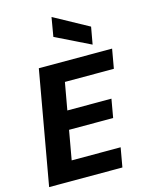

<svg xmlns="http://www.w3.org/2000/svg" viewBox="-141 -1059 873 1144"><g transform="rotate(-15 296.0 -487.5)"><path d="M16 0 140 -700H592L571 -581H269L239 -413H511L491 -299H219L187 -119H489L468 0ZM486 -753 272 -858 292 -975H293L505 -859Z"/></g></svg>

Font: DM Sans 28pt Black
Style: Italic
Weight: 900
Italic angle: -10°
Version: Version 4.004;gftools[0.9.30]